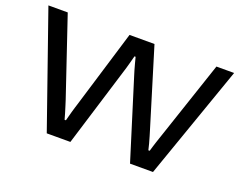

<svg xmlns="http://www.w3.org/2000/svg" viewBox="-108 -889 1372 1092"><g transform="rotate(20 577.5 -343.5)"><path d="M256 0 16 -687H133L292 -216Q296 -204 302 -184.5Q308 -165 314.5 -144Q321 -123 325 -107H333Q336 -119 340 -133.5Q344 -148 348 -163Q352 -178 356.5 -192Q361 -206 364 -216L507 -687H658L802 -216Q806 -204 811.5 -184.5Q817 -165 823 -144Q829 -123 832 -107H840Q844 -119 848 -134Q852 -149 857.5 -164Q863 -179 867 -192.5Q871 -206 875 -216L1033 -687H1140L899 0H760L612 -475Q608 -487 602.5 -506Q597 -525 591.5 -545.5Q586 -566 582 -582H575Q571 -566 565.5 -545.5Q560 -525 554.5 -506Q549 -487 545 -475L399 0Z"/></g></svg>

Font: Archivo Expanded
Style: Regular
Weight: 400
Width: 7
Designer: Hector Gatti
Foundry: Omnibus-Type
Version: Version 2.001